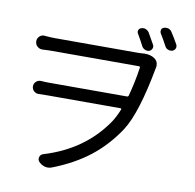

<svg xmlns="http://www.w3.org/2000/svg" viewBox="-95 -949 1123 1106"><g transform="rotate(10 466.5 -396.5)"><path d="M730.5 -742.2Q736.3 -731.4 731.4 -719.7Q726.6 -708 714.8 -704.1Q702.1 -700.2 689.5 -706.1Q676.8 -711.9 670.9 -723.6Q653.3 -757.8 634.8 -789.1Q627.9 -798.8 631.8 -810.1Q635.7 -821.3 647.5 -824.2Q660.2 -829.1 672.9 -824.2Q685.5 -819.3 693.4 -807.6Q712.9 -774.4 730.5 -742.2ZM168 -681.6H656.2Q668.9 -681.6 679.7 -682.6Q686.5 -683.6 692.4 -683.6Q726.6 -683.6 749 -668.9Q771.5 -654.3 771.5 -627.9Q771.5 -620.1 769.5 -612.3Q719.7 -342.8 652.3 -237.3Q585.9 -135.7 496.1 -64.9Q406.2 5.9 280.3 54.7Q268.6 59.6 255.9 59.6Q247.1 59.6 239.3 57.6Q217.8 51.8 203.1 36.1Q192.4 24.4 196.8 8.8Q201.2 -6.8 216.8 -11.7Q448.2 -81.1 574.2 -264.6Q595.7 -296.9 614.3 -342.8Q615.2 -345.7 613.8 -347.7Q612.3 -349.6 609.4 -349.6H181.6Q158.2 -349.6 131.8 -348.6Q129.9 -348.6 128.9 -348.6Q114.3 -348.6 102.5 -359.4Q90.8 -370.1 90.8 -386.7Q90.8 -403.3 102.5 -414.1Q114.3 -424.8 128.9 -424.8Q129.9 -424.8 131.8 -424.8Q155.3 -422.9 179.7 -422.9H633.8Q641.6 -422.9 643.6 -429.7Q666 -511.7 678.7 -598.6Q679.7 -606.4 671.9 -606.4H168Q138.7 -606.4 108.4 -604.5Q107.4 -604.5 106.4 -604.5Q89.8 -604.5 77.1 -616.2Q64.5 -627.9 64.5 -646.5Q64.5 -663.1 77.1 -674.8Q88.9 -685.5 104.5 -685.5Q106.4 -685.5 108.4 -684.6Q140.6 -681.6 168 -681.6ZM762.7 -815.4Q759.8 -821.3 759.8 -827.1Q759.8 -831.1 760.7 -835.9Q764.6 -846.7 776.4 -849.6Q782.2 -851.6 788.1 -851.6Q794.9 -851.6 802.7 -849.6Q815.4 -844.7 822.3 -833Q842.8 -801.8 862.3 -766.6Q865.2 -760.7 865.2 -753.9Q865.2 -749 863.3 -744.1Q858.4 -732.4 845.7 -727.5Q840.8 -726.6 835 -726.6Q827.1 -726.6 820.3 -729.5Q807.6 -734.4 801.8 -747.1Q784.2 -780.3 762.7 -815.4Z"/></g></svg>

Font: Gen Jyuu Gothic P Regular
Style: Regular
Weight: 400
Designer: [Source Han Sans]
Ryoko NISHIZUKA  (kana & ideographs); Paul D. Hunt (Latin, Greek & Cyrillic); Wenlong ZHANG  (bopomofo
Version: Version 1.002.20150607